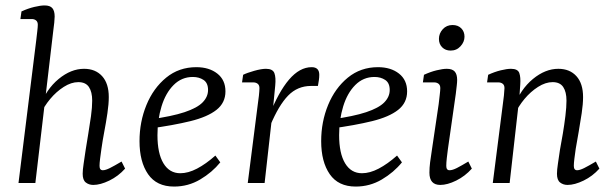

<svg xmlns="http://www.w3.org/2000/svg" viewBox="-20 -673 2243 706"><path d="M323 7Q307 7 295.5 -2Q284 -11 284 -34Q284 -48 287.5 -71Q291 -94 295 -122Q299 -148 304.5 -180.5Q310 -213 314.5 -245.5Q319 -278 319 -303Q319 -335 307 -353Q295 -371 268 -371Q242 -371 214.5 -353.5Q187 -336 164.5 -309Q142 -282 129 -253L125 -279Q150 -345 195.5 -382.5Q241 -420 289 -420Q331 -420 355.5 -393Q380 -366 380 -316Q380 -291 375 -257Q370 -223 363.5 -189Q357 -155 353 -126Q350 -105 348 -89Q346 -73 346 -63Q346 -47 358 -47Q368 -47 384 -55Q400 -63 427 -79L440 -53Q415 -25 382 -9Q349 7 323 7ZM48 0 113 -523Q115 -541 117 -557.5Q119 -574 119 -582Q119 -593 112.5 -598Q106 -603 97 -603H55L59 -631Q83 -642 106 -647.5Q129 -653 144 -653Q164 -653 172.5 -643Q181 -633 181 -612Q181 -604 179.5 -589.5Q178 -575 176 -561L110 0Z M702 -426Q749 -426 779 -402.5Q809 -379 809 -337Q809 -295 776 -269Q743 -243 680 -227.5Q617 -212 528 -200L532 -234Q612 -245 658.5 -260.5Q705 -276 725 -296.5Q745 -317 745 -342Q745 -368 728.5 -379Q712 -390 689 -390Q648 -390 618.5 -360.5Q589 -331 574 -282Q559 -233 559 -176Q559 -109 581 -72.5Q603 -36 643 -36Q672 -36 704.5 -53Q737 -70 772 -101L790 -76Q760 -39 716 -13Q672 13 620 13Q556 13 524.5 -32.5Q493 -78 493 -154Q493 -225 518.5 -287Q544 -349 591 -387.5Q638 -426 702 -426Z M891 0 928 -290Q930 -302 932 -321Q934 -340 934 -349Q934 -360 927.5 -365Q921 -370 912 -370H870L874 -398Q888 -405 914.5 -412.5Q941 -420 958 -420Q983 -420 989 -404Q995 -388 992 -358L984 -276L953 0ZM969 -246Q1004 -335 1043 -380.5Q1082 -426 1126 -426Q1140 -426 1147 -419Q1154 -412 1154 -398Q1154 -388 1152.5 -378Q1151 -368 1149 -357H1124Q1074 -357 1039.5 -321.5Q1005 -286 974 -212Z M1370 -426Q1417 -426 1447 -402.5Q1477 -379 1477 -337Q1477 -295 1444 -269Q1411 -243 1348 -227.5Q1285 -212 1196 -200L1200 -234Q1280 -245 1326.5 -260.5Q1373 -276 1393 -296.5Q1413 -317 1413 -342Q1413 -368 1396.5 -379Q1380 -390 1357 -390Q1316 -390 1286.5 -360.5Q1257 -331 1242 -282Q1227 -233 1227 -176Q1227 -109 1249 -72.5Q1271 -36 1311 -36Q1340 -36 1372.5 -53Q1405 -70 1440 -101L1458 -76Q1428 -39 1384 -13Q1340 13 1288 13Q1224 13 1192.5 -32.5Q1161 -78 1161 -154Q1161 -225 1186.5 -287Q1212 -349 1259 -387.5Q1306 -426 1370 -426Z M1599 7Q1559 7 1559 -38Q1559 -56 1561.5 -76Q1564 -96 1568 -121L1593 -290Q1595 -308 1597 -324.5Q1599 -341 1599 -349Q1599 -360 1592.5 -365Q1586 -370 1577 -370H1535L1539 -398Q1563 -409 1585.5 -414.5Q1608 -420 1623 -420Q1643 -420 1652 -410Q1661 -400 1661 -379Q1661 -371 1659.5 -358Q1658 -345 1656 -328L1627 -125Q1625 -110 1623 -92.5Q1621 -75 1621 -63Q1621 -47 1633 -47Q1644 -47 1660.5 -55.5Q1677 -64 1702 -79L1715 -53Q1690 -25 1657.5 -9Q1625 7 1599 7ZM1637 -487Q1618 -487 1606 -499Q1594 -511 1594 -530Q1594 -550 1608 -565.5Q1622 -581 1644 -581Q1664 -581 1676 -569Q1688 -557 1688 -538Q1688 -519 1673.5 -503Q1659 -487 1637 -487Z M2067 7Q2051 7 2039.5 -2Q2028 -11 2028 -34Q2028 -48 2031.5 -71Q2035 -94 2039 -122Q2044 -148 2049.5 -181Q2055 -214 2059 -246.5Q2063 -279 2063 -303Q2063 -335 2051 -353Q2039 -371 2012 -371Q1986 -371 1958.5 -353.5Q1931 -336 1908.5 -309Q1886 -282 1873 -253L1869 -279Q1894 -345 1939.5 -382.5Q1985 -420 2033 -420Q2075 -420 2099.5 -393Q2124 -366 2124 -316Q2124 -291 2119 -257Q2114 -223 2108 -189Q2102 -155 2097 -126Q2094 -105 2092 -89Q2090 -73 2090 -63Q2090 -47 2102 -47Q2112 -47 2128 -55Q2144 -63 2171 -79L2184 -53Q2159 -25 2126 -9Q2093 7 2067 7ZM1792 0 1829 -290Q1831 -302 1833 -322Q1835 -342 1835 -349Q1835 -360 1828.5 -365Q1822 -370 1813 -370H1771L1775 -398Q1799 -409 1821.5 -414.5Q1844 -420 1859 -420Q1884 -420 1889.5 -404.5Q1895 -389 1893 -362L1890 -318L1854 0Z"/></svg>

Font: Rasa Light
Style: Italic
Weight: 300
Italic angle: -7.10001°
Designer: Anna Giedrys (Yrsa+Rasa design), David Brezina (Yrsa art-direction, Rasa art-direction, design)
Foundry: Rosetta Type Foundry
Version: Version 2.004